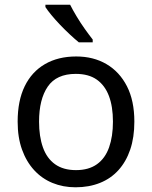

<svg xmlns="http://www.w3.org/2000/svg" viewBox="-20 -786 645 816"><path d="M551 -269Q551 -202 533.5 -150.5Q516 -99 483.5 -63Q451 -27 404.5 -8.5Q358 10 301 10Q248 10 203 -8.5Q158 -27 125 -63Q92 -99 73.5 -150.5Q55 -202 55 -269Q55 -358 85 -419.5Q115 -481 171 -513.5Q227 -546 304 -546Q377 -546 432.5 -513.5Q488 -481 519.5 -419.5Q551 -358 551 -269ZM146 -269Q146 -206 162.5 -159.5Q179 -113 214 -88Q249 -63 303 -63Q357 -63 392 -88Q427 -113 443.5 -159.5Q460 -206 460 -269Q460 -333 443 -378Q426 -423 391.5 -447.5Q357 -472 302 -472Q220 -472 183 -418Q146 -364 146 -269ZM278 -766Q289 -744 305.5 -716.5Q322 -689 340.5 -663Q359 -637 374 -618V-606H315Q298 -620 277 -639.5Q256 -659 235.5 -680.5Q215 -702 198.5 -722Q182 -742 173 -756V-766Z"/></svg>

Font: Noto Sans Khmer
Style: Regular
Weight: 400
Designer: Danh Hong and the Monotype Design Team
Foundry: Monotype Imaging Inc.
Version: Version 2.003